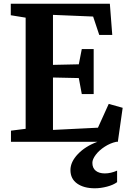

<svg xmlns="http://www.w3.org/2000/svg" viewBox="-20 -763 695 1033"><path d="M118 -668 38 -681V-743H571L584 -575H514L481 -674L265 -683V-414L404 -417L420 -499H484V-257H420L404 -343L265 -346V-64L507 -76L565 -204L640 -183L614 0H605Q573 7 543 26.5Q513 46 495 70Q477 94 477 113Q477 141 495 155.5Q513 170 544 170Q576 170 610 155V217Q590 232 556 241Q522 250 490 250Q431 250 395 224.5Q359 199 359 152Q359 108 399 66Q439 24 504 0H39V-60L118 -70Z"/></svg>

Font: Koeln Type Serif
Style: Bold
Weight: 700
Designer: Eben Sorkin
Foundry: Eben Sorkin
Version: Version 2.002